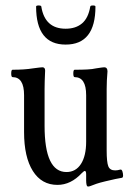

<svg xmlns="http://www.w3.org/2000/svg" viewBox="-20 -665 481 702"><path d="M302 17Q298 17 296.5 10.5Q295 4 295 -5V-28Q295 -40 290 -40Q287 -40 279 -32Q239 11 190 11Q132 11 100 -40Q68 -91 68 -182V-317Q68 -383 26 -383Q21 -383 21 -396.5Q21 -410 26 -410Q70 -410 100 -415Q117 -417 123.5 -418Q130 -419 135 -419Q145 -419 145 -407Q144 -387 143.5 -369Q143 -351 143 -340V-205Q143 -36 223 -36Q257 -36 276 -65.5Q295 -95 295 -147V-317Q295 -383 253 -383Q248 -383 248 -396.5Q248 -410 253 -410Q280 -410 299 -411Q318 -412 331 -415Q356 -419 361 -419Q373 -419 373 -404Q370 -370 370 -340V-115Q370 -72 376 -57Q382 -42 401 -42Q410 -42 420 -45Q425 -46 427.5 -38.5Q430 -31 430 -23.5Q430 -16 426 -15Q419 -14 402 -10.5Q385 -7 365 -2Q344 3 332.5 7Q321 11 311 15Q306 17 302 17ZM220 -502Q112 -502 112 -641Q112 -645 121 -645Q131 -645 131 -641Q144 -560 220 -560Q257 -560 280 -579.5Q303 -599 310 -641Q311 -644 314 -644.5Q317 -645 320 -645Q329 -645 329 -641Q329 -502 220 -502Z"/></svg>

Font: Junicode Two Beta Condensed
Style: Regular
Weight: 400
Width: 3
Designer: Peter S. Baker
Foundry: Briery Creek Software
Version: Version 1.053; ttfautohint (v1.8.4)